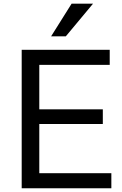

<svg xmlns="http://www.w3.org/2000/svg" viewBox="-20 -1013 654 1033"><path d="M96.7 0V-745.1H570.3V-664.1H191.4V-424.8H533.2V-345.7H191.4V-81.1H579.1V0ZM254.9 -817.4 365.2 -993.2H480.5L334 -817.4Z"/></svg>

Font: Gothic A1 Medium
Style: Regular
Weight: 500
Designer: HanYang I&C Co.,Ltd.
Foundry: HanYang I&C Co.,Ltd.
Version: Version 2.50